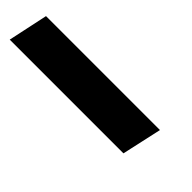

<svg xmlns="http://www.w3.org/2000/svg" viewBox="-22 -192 554 554"><g transform="rotate(45 255.0 85.0)"><path d="M-36 146 -10 24H455L428 146Z"/></g></svg>

Font: Ysabeau Office Black
Style: Italic
Weight: 900
Italic angle: -12°
Designer: Christian Thalmann (Catharsis Fonts)
Version: Version 2.001;gftools[0.9.30]; featfreeze: tnum,lnum,ss02